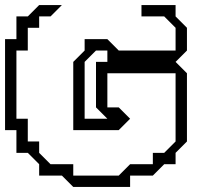

<svg xmlns="http://www.w3.org/2000/svg" viewBox="-20 -695 793 760"><path d="M45 -90V-180H0V-540H45V-630H90L135 -675H225L180 -630H135V-585H90V-495H45V-225H90V-135H135V-90L180 -45H270V0H450L495 -45H585V-90H630L675 -135V-405H405V-270H450L495 -225L450 -180H270V-450L315 -495V-540H405L450 -495H675V-585L630 -630H540V-675H675V-630L720 -585V-495L675 -450L720 -405V-135L675 -90V-45H630L585 0H495V45H270L225 0H135V-45L90 -90ZM315 -225H405L360 -270V-450H405V-495H360L315 -450Z"/></svg>

Font: Rubik Iso
Style: Regular
Weight: 400
Designer: Hubert and Fischer, NaN
Foundry: Hubert and Fischer, NaN
Version: Version 2.200